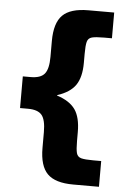

<svg xmlns="http://www.w3.org/2000/svg" viewBox="-59 -813 651 966"><g transform="rotate(5 266.5 -330.0)"><path d="M348 110Q257 110 217.5 70.5Q178 31 178 -60V-140Q178 -202 158 -226Q138 -250 88 -250H48V-410H88Q138 -410 158 -434.5Q178 -459 178 -520V-600Q178 -691 217.5 -730.5Q257 -770 348 -770H478V-640H438Q396 -640 377 -635Q358 -630 353 -611Q348 -592 348 -550V-505Q348 -432 320.5 -392Q293 -352 228 -331V-329Q293 -308 320.5 -268.5Q348 -229 348 -155V-110Q348 -68 353 -49Q358 -30 377 -25Q396 -20 438 -20H478V110Z"/></g></svg>

Font: M PLUS 1 Thin Black
Style: Regular
Weight: 900
Version: Version 1.001